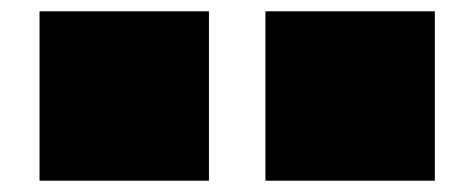

<svg xmlns="http://www.w3.org/2000/svg" viewBox="-20 -500 840 340"><path d="M50 -180H350V-480H50Z M450 -180H750V-480H450Z"/></svg>

Font: text-security-square
Style: Regular
Weight: 400
Monospace: yes
Foundry: Oskari Noppa
Version: Version 3.000;hotconv 1.0.118;makeotfexe 2.5.65603